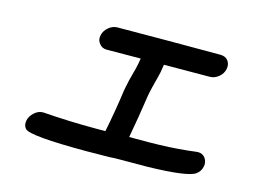

<svg xmlns="http://www.w3.org/2000/svg" viewBox="-76 -612 1033 775"><g transform="rotate(15 440.0 -224.0)"><path d="M337 34Q99 34 78 11Q69 1 69 -13Q69 -18 70 -23Q74 -42 90.5 -57Q107 -72 126 -72H129Q237 -64 346 -64H389Q407 -153 419 -241L422 -257Q428 -288 437 -320Q443 -340 447 -361L451 -384L309 -383Q289 -383 278 -398Q269 -409 269 -422Q269 -427 270 -432Q274 -452 291 -466.5Q308 -481 328 -481L543 -482H758Q779 -482 790 -468Q798 -457 798 -443Q798 -438 797 -433Q793 -413 776 -399Q759 -385 739 -385L548 -384L543 -353Q538 -330 531.5 -306Q525 -282 520 -258L517 -241Q504 -153 488 -66H570L616 -67Q692 -69 770 -79H773Q792 -79 803 -64Q811 -52 811 -38Q811 -34 810 -30Q806 -8 789 4Q760 27 593 31Q439 31 433 33Z"/></g></svg>

Font: Bad Comic
Style: Italic
Weight: 400
Italic angle: -11°
Designer: GGBotNet
Foundry: GGBotNet
Version: 0.95